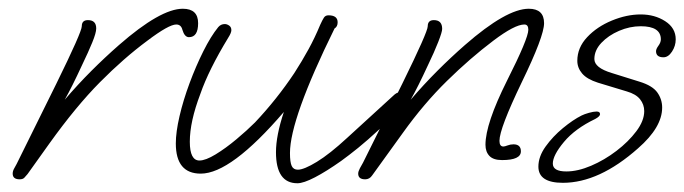

<svg xmlns="http://www.w3.org/2000/svg" viewBox="-20 -385 1565 439"><path d="M25 25Q9 25 9 12Q9 6 12.5 0Q16 -6 18 -10L109 -194Q167 -312 167 -325Q167 -339 181 -339Q200 -339 200 -320Q200 -310 191 -288Q182 -266 168 -237Q144 -185 128 -157Q158 -192 189 -223Q220 -254 252 -282Q347 -365 398 -365Q433 -365 433 -332Q433 -300 412 -300Q402 -300 397 -317Q394 -329 383 -329Q366 -329 317 -292Q263 -252 208.5 -197Q154 -142 93 -57L43 13Q39 18 35.5 21.5Q32 25 25 25Z M660 34Q611 34 611 -37Q611 -75 629 -129Q508 12 439 12Q382 12 382 -57Q382 -83 390.5 -119.5Q399 -156 413.5 -195Q428 -234 445 -268Q462 -302 479 -323Q485 -330 494 -330Q499 -330 504 -326.5Q509 -323 509 -316Q509 -310 502 -299Q457 -225 438 -170Q414 -107 414 -61Q414 -18 436 -18Q450 -18 473 -32Q496 -46 520.5 -66.5Q545 -87 563 -105Q613 -158 653 -218Q671 -246 685.5 -272.5Q700 -299 712 -328Q717 -339 720.5 -344.5Q724 -350 731 -350Q752 -350 752 -334Q752 -324 745 -320Q643 -113 643 -35Q643 -14 647 -5.5Q651 3 661 3Q675 3 704.5 -15Q734 -33 774 -70L879 -166Q887 -174 894 -174Q910 -174 910 -159Q910 -146 847 -89Q820 -64 799 -47Q778 -30 760 -17Q726 7 700 20.5Q674 34 660 34Z M815 25Q799 25 799 12Q799 7 803 -0.5Q807 -8 810 -13L900 -194Q958 -312 958 -325Q958 -339 972 -339Q991 -339 991 -319Q991 -312 982 -289Q973 -266 959 -237Q935 -185 919 -157Q949 -192 980 -223Q1011 -254 1043 -282Q1138 -365 1189 -365Q1224 -365 1224 -332Q1224 -302 1173 -197Q1122 -91 1122 -63Q1122 -50 1131 -50Q1134 -50 1140.5 -52.5Q1147 -55 1154 -55Q1171 -55 1171 -39Q1171 -19 1128 -19Q1108 -19 1099 -28.5Q1090 -38 1090 -54Q1090 -102 1139 -200Q1188 -297 1188 -317Q1188 -329 1179 -329Q1157 -329 1108 -292Q1055 -252 1002 -200Q949 -148 901 -81L831 16Q825 25 815 25Z M1267 33Q1211 33 1211 -4Q1211 -27 1227.5 -50Q1244 -73 1267 -92Q1290 -111 1310 -121Q1316 -124 1326.5 -127Q1337 -130 1344 -130Q1352 -130 1352 -124Q1352 -119 1341 -113Q1295 -91 1269.5 -60.5Q1244 -30 1244 -11Q1244 7 1275 7Q1301 7 1331.5 -6Q1362 -19 1389.5 -40Q1417 -61 1435 -85Q1453 -109 1453 -131Q1453 -146 1443.5 -158Q1434 -170 1413 -176L1347 -196Q1322 -204 1311 -217Q1300 -230 1300 -246Q1300 -276 1322.5 -300Q1345 -324 1379 -338Q1413 -352 1445 -352Q1477 -352 1501 -336.5Q1525 -321 1525 -295Q1525 -280 1516.5 -267Q1508 -254 1497 -254Q1480 -254 1480 -268Q1480 -273 1485.5 -280.5Q1491 -288 1491 -295Q1491 -325 1445 -325Q1420 -325 1395.5 -314.5Q1371 -304 1355 -287Q1339 -270 1339 -250Q1339 -230 1379 -218L1443 -198Q1472 -189 1483 -173.5Q1494 -158 1494 -139Q1494 -94 1439 -46Q1350 33 1267 33Z"/></svg>

Font: Oooh Baby
Style: Regular
Weight: 400
Designer: Robert E. Leuschke
Foundry: Robert E. Leuschke
Version: Version 1.011; ttfautohint (v1.8.3)